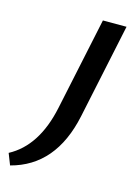

<svg xmlns="http://www.w3.org/2000/svg" viewBox="-238 -482 592 832"><g transform="rotate(15 58.0 -65.5)"><path d="M30 -5 118 -421H224L134 5Q84 240 -108 290L-128 239Q-8 175 30 -5Z"/></g></svg>

Font: EauTest
Style: Bold Italic
Weight: 700
Italic angle: -12°
Designer: Christian Thalmann (Catharsis Fonts)
Version: Version 0.001;PS 000.001;hotconv 1.0.88;makeotf.lib2.5.64775